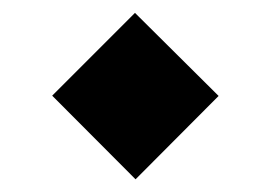

<svg xmlns="http://www.w3.org/2000/svg" viewBox="-20 -376 420 298"><path d="M190.4 -97.7 61 -227.5 189.5 -356 319.3 -227.1Z"/></svg>

Font: Vazirmatn RD UI ExtraBold
Style: Regular
Weight: 800
Designer: Saber Rastikerdar
Foundry: Saber Rastikerdar
Version: Version 33.003